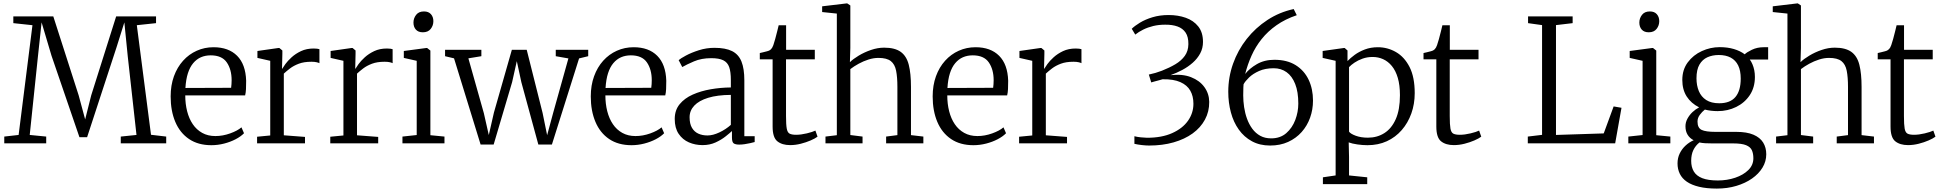

<svg xmlns="http://www.w3.org/2000/svg" viewBox="-20 -839 11361 1124"><path d="M89 -49 170 -691.5 58 -703.5V-743H292L440.5 -281L478.5 -140L514 -281L660 -743H893.5V-703.5L781 -691.5L864 -50L953 -39.5V0H687V-39.5L779 -49L728 -508L708 -708L662.5 -563L490 -36H445L281.5 -513L223.5 -708L202 -508L154 -49L250.5 -39.5V0H5V-39.5Z M1217.5 11Q1140 11 1086.8 -25Q1033.5 -61 1006.2 -125.5Q979 -190 979 -274.5Q979 -339.5 998.2 -392.5Q1017.5 -445.5 1051.8 -483.5Q1086 -521.5 1131.8 -542Q1177.5 -562.5 1230 -562.5Q1318 -562.5 1368 -512.5Q1418 -462.5 1421 -366.5Q1421 -338 1420 -317.2Q1419 -296.5 1415 -280.5H1064.5Q1064.5 -231 1075.5 -187.8Q1086.5 -144.5 1108.5 -112Q1130.5 -79.5 1163.8 -61Q1197 -42.5 1241 -42.5Q1284 -42.5 1327.2 -58Q1370.5 -73.5 1393.5 -93.5L1408.5 -59Q1389.5 -39.5 1359.2 -23.8Q1329 -8 1292 1.5Q1255 11 1217.5 11ZM1065.5 -324 1333 -325Q1334.5 -333.5 1335.2 -346.8Q1336 -360 1336 -369Q1336 -432.5 1307.5 -473.8Q1279 -515 1213.5 -515Q1182 -515 1156.2 -503.8Q1130.5 -492.5 1111 -469.2Q1091.5 -446 1080 -410Q1068.5 -374 1065.5 -324Z M1485 0V-38.5L1562 -46V-483L1487 -500V-540.5L1609.5 -558H1615.5L1633 -543.5V-524L1631 -436L1633 -437.5Q1637 -445 1650.5 -463.8Q1664 -482.5 1687 -503.5Q1710 -524.5 1742.2 -539.8Q1774.5 -555 1816.5 -555Q1830 -555 1837.5 -553.8Q1845 -552.5 1850 -551V-469Q1846.5 -471.5 1834.2 -474.5Q1822 -477.5 1803.5 -477.5Q1759.5 -477.5 1729.2 -466Q1699 -454.5 1678 -438.5Q1657 -422.5 1641.5 -408V-47L1765.5 -37.5V0Z M1913.5 0V-38.5L1990.5 -46V-483L1915.5 -500V-540.5L2038 -558H2044L2061.5 -543.5V-524L2059.5 -436L2061.5 -437.5Q2065.5 -445 2079 -463.8Q2092.5 -482.5 2115.5 -503.5Q2138.5 -524.5 2170.8 -539.8Q2203 -555 2245 -555Q2258.5 -555 2266 -553.8Q2273.5 -552.5 2278.5 -551V-469Q2275 -471.5 2262.8 -474.5Q2250.5 -477.5 2232 -477.5Q2188 -477.5 2157.8 -466Q2127.5 -454.5 2106.5 -438.5Q2085.5 -422.5 2070 -408V-47L2194 -37.5V0Z M2336 0V-39.5L2419.5 -48.5V-483L2344 -500V-540.5L2475.5 -558H2480.5L2499.5 -543V-47.5L2582 -39.5V0ZM2455 -650Q2428.5 -650 2414.5 -665.8Q2400.5 -681.5 2400.5 -707Q2400.5 -732 2416 -752Q2431.5 -772 2461.5 -772H2462.5Q2488.5 -772 2502.8 -756Q2517 -740 2517 -715Q2517 -689.5 2501.5 -669.8Q2486 -650 2456 -650Z M2585.5 -510V-547.5H2798V-510L2722 -497.5L2812.5 -176.5L2841.5 -48.5L2871.5 -180L2976.5 -547.5H3063.5L3156.5 -177.5L3183 -47.5L3218.5 -179L3307.5 -497L3233.5 -510V-547.5H3423.5V-510L3370 -497L3211 7H3131.5L3032 -358L3005.5 -481L2978 -358L2870 7H2793.5L2638 -497.5Z M3677 11Q3599.5 11 3546.2 -25Q3493 -61 3465.8 -125.5Q3438.5 -190 3438.5 -274.5Q3438.5 -339.5 3457.8 -392.5Q3477 -445.5 3511.2 -483.5Q3545.5 -521.5 3591.2 -542Q3637 -562.5 3689.5 -562.5Q3777.5 -562.5 3827.5 -512.5Q3877.5 -462.5 3880.5 -366.5Q3880.5 -338 3879.5 -317.2Q3878.5 -296.5 3874.5 -280.5H3524Q3524 -231 3535 -187.8Q3546 -144.5 3568 -112Q3590 -79.5 3623.2 -61Q3656.5 -42.5 3700.5 -42.5Q3743.5 -42.5 3786.8 -58Q3830 -73.5 3853 -93.5L3868 -59Q3849 -39.5 3818.8 -23.8Q3788.5 -8 3751.5 1.5Q3714.5 11 3677 11ZM3525 -324 3792.5 -325Q3794 -333.5 3794.8 -346.8Q3795.5 -360 3795.5 -369Q3795.5 -432.5 3767 -473.8Q3738.5 -515 3673 -515Q3641.5 -515 3615.8 -503.8Q3590 -492.5 3570.5 -469.2Q3551 -446 3539.5 -410Q3528 -374 3525 -324Z M4093 10.5Q4050 10.5 4013 -5.5Q3976 -21.5 3953 -55.5Q3930 -89.5 3930 -142.5Q3930 -194 3958.8 -229Q3987.5 -264 4035.2 -285.2Q4083 -306.5 4141 -316.5Q4199 -326.5 4258.5 -327V-370.5Q4258.5 -418.5 4248.8 -446.2Q4239 -474 4214 -486.2Q4189 -498.5 4143.5 -498.5Q4086.5 -498.5 4042.8 -479.8Q3999 -461 3974 -446.5L3953 -487Q3963.5 -496.5 3995.5 -513.8Q4027.5 -531 4071.5 -545Q4115.5 -559 4162.5 -559Q4227.5 -559 4265.8 -539.8Q4304 -520.5 4320.8 -478.5Q4337.5 -436.5 4337.5 -369V-41.5H4398V-7.5Q4387 -4.5 4371.8 -1Q4356.5 2.5 4339.5 5Q4322.5 7.5 4307.5 7.5Q4286 7.5 4275.5 0.5Q4265 -6.5 4265 -34.5V-72Q4253 -60.5 4228.2 -40.8Q4203.5 -21 4169.2 -5.2Q4135 10.5 4093 10.5ZM4121.5 -46Q4153.5 -46 4191.2 -63.8Q4229 -81.5 4258.5 -108V-283.5Q4179.5 -283 4125.8 -266.5Q4072 -250 4044.5 -220.8Q4017 -191.5 4017 -152.5Q4017 -114 4031 -90.5Q4045 -67 4068.5 -56.5Q4092 -46 4121.5 -46Z M4605.5 10.5Q4558.5 10.5 4530.8 -11.8Q4503 -34 4503 -98V-491.5H4428V-528.5Q4436.5 -530.5 4448.2 -533.2Q4460 -536 4470.2 -538.8Q4480.5 -541.5 4484.5 -544Q4490.5 -547.5 4494.2 -551.5Q4498 -555.5 4501.2 -561.2Q4504.5 -567 4507.5 -575.5Q4512 -587.5 4518.2 -610.8Q4524.5 -634 4530.2 -657Q4536 -680 4538.5 -691H4582V-547.5H4750V-491.5H4581.5V-159.5Q4581.5 -109 4585.8 -86Q4590 -63 4602.8 -56.5Q4615.5 -50 4640.5 -50Q4669 -50 4703.2 -58.2Q4737.5 -66.5 4753.5 -74.5L4766 -39Q4751.5 -28 4725.5 -16.8Q4699.5 -5.5 4668 2.5Q4636.5 10.5 4605.5 10.5Z M4879 -47.5V-759.5L4793 -768.5V-802L4935.5 -819H4940L4958 -807V-558.5L4955.5 -475Q4974 -493.5 5006.8 -513.2Q5039.5 -533 5078.8 -546.5Q5118 -560 5156 -560Q5218.5 -560 5252.8 -535.5Q5287 -511 5300 -460Q5313 -409 5313 -330V-48L5385.5 -39.5V0H5167.5V-39.5L5233.5 -48V-330.5Q5233.5 -387 5226 -425Q5218.5 -463 5194.8 -481.5Q5171 -500 5122.5 -500Q5094 -500 5064.2 -490.5Q5034.5 -481 5007 -466Q4979.5 -451 4958 -434.5V-48.5L5029.5 -39.5V0H4812.5V-39.5Z M5678.5 11Q5601 11 5547.8 -25Q5494.5 -61 5467.2 -125.5Q5440 -190 5440 -274.5Q5440 -339.5 5459.2 -392.5Q5478.5 -445.5 5512.8 -483.5Q5547 -521.5 5592.8 -542Q5638.5 -562.5 5691 -562.5Q5779 -562.5 5829 -512.5Q5879 -462.5 5882 -366.5Q5882 -338 5881 -317.2Q5880 -296.5 5876 -280.5H5525.5Q5525.5 -231 5536.5 -187.8Q5547.5 -144.5 5569.5 -112Q5591.5 -79.5 5624.8 -61Q5658 -42.5 5702 -42.5Q5745 -42.5 5788.2 -58Q5831.5 -73.5 5854.5 -93.5L5869.5 -59Q5850.5 -39.5 5820.2 -23.8Q5790 -8 5753 1.5Q5716 11 5678.5 11ZM5526.5 -324 5794 -325Q5795.5 -333.5 5796.2 -346.8Q5797 -360 5797 -369Q5797 -432.5 5768.5 -473.8Q5740 -515 5674.5 -515Q5643 -515 5617.2 -503.8Q5591.5 -492.5 5572 -469.2Q5552.5 -446 5541 -410Q5529.5 -374 5526.5 -324Z M5946 0V-38.5L6023 -46V-483L5948 -500V-540.5L6070.5 -558H6076.5L6094 -543.5V-524L6092 -436L6094 -437.5Q6098 -445 6111.5 -463.8Q6125 -482.5 6148 -503.5Q6171 -524.5 6203.2 -539.8Q6235.5 -555 6277.5 -555Q6291 -555 6298.5 -553.8Q6306 -552.5 6311 -551V-469Q6307.5 -471.5 6295.2 -474.5Q6283 -477.5 6264.5 -477.5Q6220.5 -477.5 6190.2 -466Q6160 -454.5 6139 -438.5Q6118 -422.5 6102.5 -408V-47L6226.5 -37.5V0Z M6707 13Q6688 13 6664 10.2Q6640 7.5 6621 3V-41.5Q6637.5 -37 6658.8 -35Q6680 -33 6695 -32.5Q6781.5 -32.5 6842.2 -59.8Q6903 -87 6934.8 -132.2Q6966.5 -177.5 6966.5 -231.5Q6966.5 -276 6948.2 -308.2Q6930 -340.5 6890.2 -358.2Q6850.5 -376 6786 -375Q6781.5 -373.5 6766.8 -369.5Q6752 -365.5 6737.8 -361.8Q6723.5 -358 6719.5 -356.5L6705.5 -402.5Q6724.5 -406.5 6744.2 -412.2Q6764 -418 6782 -425Q6826.5 -442.5 6861 -463Q6895.5 -483.5 6916 -512Q6936.5 -540.5 6937 -580.5Q6937.5 -623 6920.8 -648Q6904 -673 6873.2 -684Q6842.5 -695 6800.5 -694.5Q6763.5 -694.5 6731.5 -686.8Q6699.5 -679 6672.8 -665.8Q6646 -652.5 6626 -636.5L6605.5 -670.5Q6622 -687 6653 -706Q6684 -725 6726.8 -738Q6769.5 -751 6821.5 -751Q6876 -751 6921.5 -735Q6967 -719 6994.8 -684.2Q7022.5 -649.5 7022.5 -593.5Q7022.5 -556.5 7006 -526Q6989.5 -495.5 6962.2 -471.5Q6935 -447.5 6901.2 -429.5Q6867.5 -411.5 6832.5 -399Q6902 -407 6952.5 -387.2Q7003 -367.5 7030.8 -329Q7058.5 -290.5 7059 -242.5Q7059.5 -186 7034 -138.8Q7008.5 -91.5 6961.8 -57.8Q6915 -24 6850.2 -5.5Q6785.5 13 6707 13Z M7415.5 13Q7355 13 7309 -12Q7263 -37 7232 -80.5Q7201 -124 7185.8 -181Q7170.5 -238 7170.5 -302Q7170.5 -387 7198.5 -466Q7226.5 -545 7278.2 -610.8Q7330 -676.5 7400 -722.2Q7470 -768 7553.5 -786L7571.5 -750Q7503.5 -727 7452.8 -691.2Q7402 -655.5 7366 -610.5Q7330 -565.5 7306.8 -513.5Q7283.5 -461.5 7269.5 -406Q7294 -438 7338 -463.5Q7382 -489 7440.5 -489Q7514.5 -489 7564.8 -457.8Q7615 -426.5 7640.8 -372.5Q7666.5 -318.5 7666.5 -250Q7666.5 -197.5 7649.5 -150Q7632.5 -102.5 7600 -66Q7567.5 -29.5 7521 -8.2Q7474.5 13 7415.5 13ZM7436.5 -439.5Q7387 -439.5 7351 -423.5Q7315 -407.5 7292.2 -385.5Q7269.5 -363.5 7260 -345.5Q7259.5 -339 7258.8 -326Q7258 -313 7258 -281Q7258 -247.5 7263.2 -212Q7268.5 -176.5 7280.2 -144Q7292 -111.5 7311.2 -85.2Q7330.5 -59 7357.8 -44Q7385 -29 7421.5 -29Q7475 -29 7510 -59.5Q7545 -90 7562.8 -136.8Q7580.5 -183.5 7580.5 -232.5Q7580.5 -301.5 7562.2 -347.5Q7544 -393.5 7511.8 -416.5Q7479.5 -439.5 7436.5 -439.5Z M7724.5 239V199L7799 188V-483L7723 -500V-540.5L7847 -558H7852L7868.5 -543.5V-481.5Q7885 -499 7910.5 -517.8Q7936 -536.5 7970.2 -549.5Q8004.5 -562.5 8046.5 -562.5Q8103 -562.5 8152.2 -534.2Q8201.5 -506 8231.8 -446.8Q8262 -387.5 8262 -293.5Q8262 -230 8242.2 -174.8Q8222.5 -119.5 8186 -77.5Q8149.5 -35.5 8098.8 -12.2Q8048 11 7985.5 11Q7957 11 7926 6.5Q7895 2 7875.5 -5.5L7877.5 80V188L7984 199V239ZM7988 -33Q8042 -33 8084.2 -59.8Q8126.5 -86.5 8151 -141.5Q8175.5 -196.5 8175.5 -281.5Q8175.5 -340.5 8163 -383Q8150.5 -425.5 8128.2 -452.5Q8106 -479.5 8077.2 -492.5Q8048.5 -505.5 8015.5 -505.5Q7984 -505.5 7956.8 -495.8Q7929.5 -486 7909.2 -472.2Q7889 -458.5 7877.5 -446V-68.5Q7885.5 -56 7916.2 -44.5Q7947 -33 7988 -33Z M8491 10.5Q8444 10.5 8416.2 -11.8Q8388.5 -34 8388.5 -98V-491.5H8313.5V-528.5Q8322 -530.5 8333.8 -533.2Q8345.5 -536 8355.8 -538.8Q8366 -541.5 8370 -544Q8376 -547.5 8379.8 -551.5Q8383.5 -555.5 8386.8 -561.2Q8390 -567 8393 -575.5Q8397.5 -587.5 8403.8 -610.8Q8410 -634 8415.8 -657Q8421.5 -680 8424 -691H8467.5V-547.5H8635.5V-491.5H8467V-159.5Q8467 -109 8471.2 -86Q8475.5 -63 8488.2 -56.5Q8501 -50 8526 -50Q8554.5 -50 8588.8 -58.2Q8623 -66.5 8639 -74.5L8651.5 -39Q8637 -28 8611 -16.8Q8585 -5.5 8553.5 2.5Q8522 10.5 8491 10.5Z M8924 0V-39.5L9007.5 -49.5V-692L8925.5 -703.5V-743H9186.5V-703.5L9089 -692V-49L9368.5 -58L9426.5 -216L9472.5 -208L9435.5 0Z M9512.5 0V-39.5L9596 -48.5V-483L9520.5 -500V-540.5L9652 -558H9657L9676 -543V-47.5L9758.5 -39.5V0ZM9631.5 -650Q9605 -650 9591 -665.8Q9577 -681.5 9577 -707Q9577 -732 9592.5 -752Q9608 -772 9638 -772H9639Q9665 -772 9679.2 -756Q9693.5 -740 9693.5 -715Q9693.5 -689.5 9678 -669.8Q9662.5 -650 9632.5 -650Z M10030.5 265Q9970.5 265 9926.8 254.5Q9883 244 9855 224.8Q9827 205.5 9813.8 178.2Q9800.5 151 9800.5 118Q9800.5 85.5 9813.5 59Q9826.5 32.5 9848 12.8Q9869.5 -7 9895 -18Q9872.5 -29.5 9859.8 -49.8Q9847 -70 9847 -100Q9847 -123 9858.5 -144.2Q9870 -165.5 9888.2 -182.8Q9906.5 -200 9927 -210.5Q9880 -234 9854.2 -274.2Q9828.5 -314.5 9828.5 -371Q9828.5 -431 9860.5 -474Q9892.5 -517 9942.8 -540Q9993 -563 10047.5 -563Q10093 -563 10130.2 -552Q10167.5 -541 10194 -521Q10204.5 -532.5 10235.5 -547.5Q10266.5 -562.5 10304 -562.5H10331V-490.5H10223.5Q10232.5 -478.5 10239.2 -462.5Q10246 -446.5 10249.8 -427.8Q10253.5 -409 10253.5 -388.5Q10253.5 -327.5 10223.8 -282.5Q10194 -237.5 10144.2 -213Q10094.5 -188.5 10035.5 -188.5Q10016 -188.5 9997 -190.8Q9978 -193 9960.5 -197.5Q9944 -184.5 9930.8 -166.5Q9917.5 -148.5 9917.5 -127.5Q9917.5 -90 9941.8 -78.5Q9966 -67 10023 -67H10145Q10206 -67 10244.8 -50.5Q10283.5 -34 10301.8 -4.5Q10320 25 10320 64Q10320 106 10298 142.2Q10276 178.5 10236.8 206Q10197.5 233.5 10145 249.2Q10092.5 265 10030.5 265ZM10036.5 217.5Q10090.5 217.5 10138 201.5Q10185.5 185.5 10215 156.5Q10244.5 127.5 10244.5 87.5Q10244.5 60.5 10236 41Q10227.5 21.5 10202 11Q10176.5 0.5 10125.5 0.5H10002.5Q9981.5 0.5 9962.8 -0.5Q9944 -1.5 9929 -5Q9906 13 9893.2 39.5Q9880.5 66 9880.5 102.5Q9880.5 139 9895.8 164.8Q9911 190.5 9945.2 204Q9979.5 217.5 10036.5 217.5ZM10044.5 -234.5Q10108.5 -234.5 10139.5 -271.2Q10170.5 -308 10170.5 -379Q10170.5 -425.5 10155.5 -456Q10140.5 -486.5 10111.8 -501.8Q10083 -517 10042 -517Q10005 -517 9975.5 -503.8Q9946 -490.5 9928.8 -460.8Q9911.5 -431 9911.5 -380.5Q9911.5 -339 9925.2 -305.8Q9939 -272.5 9968.5 -253.5Q9998 -234.5 10044.5 -234.5Z M10444 -47.5V-759.5L10358 -768.5V-802L10500.5 -819H10505L10523 -807V-558.5L10520.5 -475Q10539 -493.5 10571.8 -513.2Q10604.5 -533 10643.8 -546.5Q10683 -560 10721 -560Q10783.5 -560 10817.8 -535.5Q10852 -511 10865 -460Q10878 -409 10878 -330V-48L10950.5 -39.5V0H10732.5V-39.5L10798.5 -48V-330.5Q10798.5 -387 10791 -425Q10783.5 -463 10759.8 -481.5Q10736 -500 10687.5 -500Q10659 -500 10629.2 -490.5Q10599.5 -481 10572 -466Q10544.5 -451 10523 -434.5V-48.5L10594.5 -39.5V0H10377.5V-39.5Z M11150 10.5Q11103 10.5 11075.2 -11.8Q11047.5 -34 11047.5 -98V-491.5H10972.5V-528.5Q10981 -530.5 10992.8 -533.2Q11004.5 -536 11014.8 -538.8Q11025 -541.5 11029 -544Q11035 -547.5 11038.8 -551.5Q11042.5 -555.5 11045.8 -561.2Q11049 -567 11052 -575.5Q11056.5 -587.5 11062.8 -610.8Q11069 -634 11074.8 -657Q11080.5 -680 11083 -691H11126.5V-547.5H11294.5V-491.5H11126V-159.5Q11126 -109 11130.2 -86Q11134.5 -63 11147.2 -56.5Q11160 -50 11185 -50Q11213.5 -50 11247.8 -58.2Q11282 -66.5 11298 -74.5L11310.5 -39Q11296 -28 11270 -16.8Q11244 -5.5 11212.5 2.5Q11181 10.5 11150 10.5Z"/></svg>

Font: Merriweather 36pt Light
Style: Regular
Weight: 300
Designer: Eben Sorkin
Foundry: Eben Sorkin
Version: Version 2.100